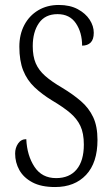

<svg xmlns="http://www.w3.org/2000/svg" viewBox="-20 -744 451 774"><path d="M202 10Q146 10 110.5 -9Q75 -28 58 -58.5Q41 -89 41 -125Q41 -148 53 -165.5Q65 -183 86 -183Q89 -117 119 -71.5Q149 -26 206 -26Q260 -26 289 -61Q318 -96 318 -161Q318 -207 304 -236.5Q290 -266 262 -289.5Q234 -313 190 -339Q149 -364 119 -392.5Q89 -421 73.5 -460Q58 -499 58 -556Q58 -605 78 -643Q98 -681 134 -702.5Q170 -724 217 -724Q262 -724 293.5 -707Q325 -690 341.5 -664.5Q358 -639 358 -612Q358 -585 345.5 -572.5Q333 -560 311 -560Q311 -613 286 -650Q261 -687 212 -687Q162 -687 137 -651Q112 -615 112 -558Q112 -517 124 -489Q136 -461 162 -438Q188 -415 231 -390Q274 -364 306 -336.5Q338 -309 355.5 -272Q373 -235 373 -180Q373 -88 327 -39Q281 10 202 10Z"/></svg>

Font: Noto Serif Sinhala ExtraCondensed Light
Style: Regular
Weight: 300
Width: 2
Designer: Jelle Bosma - Monotype Design Team
Foundry: Monotype Imaging Inc.
Version: Version 2.007; ttfautohint (v1.8.4.7-5d5b)